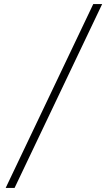

<svg xmlns="http://www.w3.org/2000/svg" viewBox="-20 -785 533 949"><path d="M485 -765H441L8 144H52Z"/></svg>

Font: Roboto Serif 20pt Thin
Style: Regular
Weight: 250
Version: Version 1.008